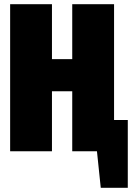

<svg xmlns="http://www.w3.org/2000/svg" viewBox="-20 -716 625 909"><path d="M520 -148H585V173H457L439 0H322V-284H226V0H28V-696H226V-436H322V-696H520Z"/></svg>

Font: Fira Sans Extra Condensed Black
Style: Regular
Weight: 900
Width: 1
Designer: Carrois Corporate & Edenspiekermann AG
Foundry: Carrois Corporate GbR & Edenspiekermann AG
Version: Version 4.203